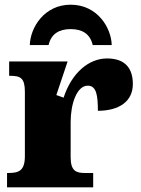

<svg xmlns="http://www.w3.org/2000/svg" viewBox="-20 -798 601 818"><path d="M187 -606C198 -654 232 -674 281 -674C330 -674 364 -654 375 -606H456C454 -681 394 -778 281 -778C169 -778 109 -681 107 -606ZM377 0V-61H342C305 -61 281 -69 281 -128V-278C281 -355 307 -433 354 -433C391 -433 397 -391 397 -326C486 -326 546 -365 546 -440C546 -506 514 -549 436 -549C358 -549 285 -487 251 -382L220 -393L268 -536H19V-475H23C67 -475 86 -466 86 -407V-133C86 -70 60 -61 15 -61H10V0Z"/></svg>

Font: UArctic Serif Black
Style: Regular
Weight: 900
Designer: Customization by Puisto advertising & original work Monotype Design Team
Foundry: Monotype Imaging Inc.
Version: Version 2.004